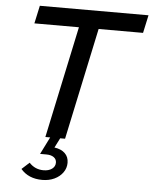

<svg xmlns="http://www.w3.org/2000/svg" viewBox="-61 -750 820 1032"><g transform="rotate(5 349.0 -234.5)"><path d="M206 231.3Q131.3 231.3 89.7 182.3L130.7 145Q162 179 208 179Q236.3 179 253.8 166.2Q271.3 153.3 271.3 132.7Q271.3 114.3 256.7 103.7Q242 93 216 93H182.3L228.7 0H202.7L331 -603.3H90.7L111.7 -700H698L677 -603.3H437.3L309 0H282.7L256.3 52Q293 57 313.3 76.7Q333.7 96.3 333.7 128Q333.7 157 316.8 180.5Q300 204 271 217.7Q242 231.3 206 231.3Z"/></g></svg>

Font: Red Hat Display VF
Style: Italic
Weight: 300
Italic angle: -12°
Designer: Pentagram, MCKL
Foundry: Pentagram, MCKL
Version: Version 1.010